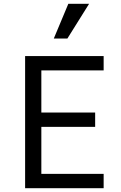

<svg xmlns="http://www.w3.org/2000/svg" viewBox="-20 -997 640 1017"><path d="M113 0V-700H529V-624H199V-401H484V-325H199V-76H529V0ZM452 -977 337 -793H265L342 -977Z"/></svg>

Font: CommitMono
Style: 450Regular
Weight: 450
Designer: Eigil Nikolajsen
Foundry: Eigil Nikolajsen
Version: Version 1.002